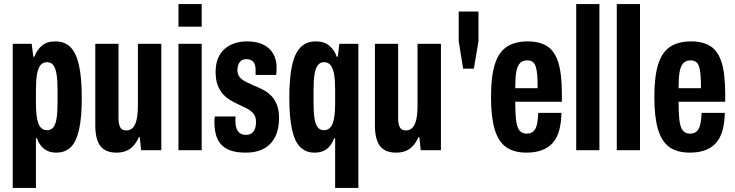

<svg xmlns="http://www.w3.org/2000/svg" viewBox="-20 -744 3640 951"><path d="M43 187V-527H137L145 -463H150Q162 -495 186.5 -517Q211 -539 254 -539Q301 -539 329.5 -510Q358 -481 371.5 -419.5Q385 -358 385 -259Q385 -164 372 -104Q359 -44 331.5 -16Q304 12 259 12Q234 12 215.5 3.5Q197 -5 184 -21Q171 -37 163 -59H158V187ZM213 -99Q232 -99 243.5 -112.5Q255 -126 260 -156Q265 -186 265 -235V-299Q265 -347 260 -377Q255 -407 244 -421.5Q233 -436 213 -436Q192 -436 180 -420.5Q168 -405 163 -375Q158 -345 158 -299V-235Q158 -199 161 -173.5Q164 -148 170.5 -131.5Q177 -115 188 -107Q199 -99 213 -99Z M557 12Q502 12 477 -21Q452 -54 452 -124V-527H567V-157Q567 -144 569 -133.5Q571 -123 575 -114.5Q579 -106 587 -102Q595 -98 606 -98Q625 -98 638 -111.5Q651 -125 657 -153Q663 -181 663 -221V-527H779V0H679L672 -65H668Q656 -38 640 -21Q624 -4 603.5 4Q583 12 557 12Z M864 -612V-724H979V-612ZM864 0V-527H979V0Z M1198 12Q1151 12 1121 1Q1091 -10 1073.5 -30.5Q1056 -51 1049 -79Q1042 -107 1042 -140Q1042 -145 1042.5 -152.5Q1043 -160 1044 -167H1147Q1146 -160 1146 -154.5Q1146 -149 1146 -143Q1146 -124 1151 -109Q1156 -94 1167.5 -85Q1179 -76 1197 -76Q1215 -76 1226 -83.5Q1237 -91 1242.5 -105.5Q1248 -120 1248 -141Q1248 -166 1235.5 -181Q1223 -196 1204 -206Q1185 -216 1163 -226Q1143 -235 1123 -246.5Q1103 -258 1086 -276Q1069 -294 1058.5 -321Q1048 -348 1048 -388Q1048 -427 1060 -455.5Q1072 -484 1093.5 -502.5Q1115 -521 1143 -530Q1171 -539 1204 -539Q1237 -539 1264.5 -530.5Q1292 -522 1311 -505Q1330 -488 1340 -464Q1350 -440 1350 -408Q1350 -400 1349.5 -390.5Q1349 -381 1348 -373H1246V-396Q1246 -416 1240.5 -428Q1235 -440 1224.5 -445.5Q1214 -451 1201 -451Q1190 -451 1181.5 -447.5Q1173 -444 1167.5 -436.5Q1162 -429 1159 -419Q1156 -409 1156 -396Q1156 -375 1168 -361Q1180 -347 1199.5 -338Q1219 -329 1240 -319Q1261 -311 1283 -299.5Q1305 -288 1322.5 -270.5Q1340 -253 1351 -226.5Q1362 -200 1362 -160Q1362 -115 1350 -82.5Q1338 -50 1316 -29Q1294 -8 1264.5 2Q1235 12 1198 12Z M1640 187V-59H1635Q1627 -37 1614 -21Q1601 -5 1582.5 3.5Q1564 12 1538 12Q1494 12 1466.5 -16Q1439 -44 1426 -104Q1413 -164 1413 -259Q1413 -358 1426.5 -419.5Q1440 -481 1469 -510Q1498 -539 1543 -539Q1587 -539 1612 -517Q1637 -495 1648 -463H1653L1661 -527H1755V187ZM1584 -99Q1599 -99 1610 -107Q1621 -115 1627.5 -131.5Q1634 -148 1637 -173.5Q1640 -199 1640 -235V-299Q1640 -345 1635 -375Q1630 -405 1618 -420.5Q1606 -436 1585 -436Q1566 -436 1554.5 -421.5Q1543 -407 1538 -377Q1533 -347 1533 -299V-235Q1533 -186 1538 -156Q1543 -126 1554.5 -112.5Q1566 -99 1584 -99Z M1942 12Q1887 12 1862 -21Q1837 -54 1837 -124V-527H1952V-157Q1952 -144 1954 -133.5Q1956 -123 1960 -114.5Q1964 -106 1972 -102Q1980 -98 1991 -98Q2010 -98 2023 -111.5Q2036 -125 2042 -153Q2048 -181 2048 -221V-527H2164V0H2064L2057 -65H2053Q2041 -38 2025 -21Q2009 -4 1988.5 4Q1968 12 1942 12Z M2274 -404 2252 -540V-687H2350V-540L2327 -404Z M2588 12Q2525 12 2486.5 -15.5Q2448 -43 2430 -104Q2412 -165 2412 -263Q2412 -365 2431 -425.5Q2450 -486 2490.5 -512.5Q2531 -539 2594 -539Q2652 -539 2689.5 -515.5Q2727 -492 2745 -435.5Q2763 -379 2763 -279V-240H2532Q2532 -185 2536 -150Q2540 -115 2552.5 -98.5Q2565 -82 2589 -82Q2603 -82 2613.5 -87.5Q2624 -93 2631 -105Q2638 -117 2641.5 -137Q2645 -157 2646 -185H2761Q2760 -135 2749.5 -97.5Q2739 -60 2717.5 -36Q2696 -12 2663.5 0Q2631 12 2588 12ZM2532 -307H2643Q2643 -345 2641 -371.5Q2639 -398 2633.5 -414.5Q2628 -431 2617.5 -438Q2607 -445 2591 -445Q2567 -445 2554 -429.5Q2541 -414 2536.5 -383.5Q2532 -353 2532 -307Z M2834 0V-724H2949V0Z M3035 0V-724H3150V0Z M3397 12Q3334 12 3295.5 -15.5Q3257 -43 3239 -104Q3221 -165 3221 -263Q3221 -365 3240 -425.5Q3259 -486 3299.5 -512.5Q3340 -539 3403 -539Q3461 -539 3498.5 -515.5Q3536 -492 3554 -435.5Q3572 -379 3572 -279V-240H3341Q3341 -185 3345 -150Q3349 -115 3361.5 -98.5Q3374 -82 3398 -82Q3412 -82 3422.5 -87.5Q3433 -93 3440 -105Q3447 -117 3450.5 -137Q3454 -157 3455 -185H3570Q3569 -135 3558.5 -97.5Q3548 -60 3526.5 -36Q3505 -12 3472.5 0Q3440 12 3397 12ZM3341 -307H3452Q3452 -345 3450 -371.5Q3448 -398 3442.5 -414.5Q3437 -431 3426.5 -438Q3416 -445 3400 -445Q3376 -445 3363 -429.5Q3350 -414 3345.5 -383.5Q3341 -353 3341 -307Z"/></svg>

Font: Archivo ExtraCondensed
Style: Bold
Weight: 700
Width: 2
Designer: Hector Gatti
Foundry: Omnibus-Type
Version: Version 2.001